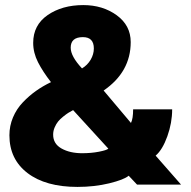

<svg xmlns="http://www.w3.org/2000/svg" viewBox="-20 -726 750 755"><path d="M284.5 9Q159.5 9 88.2 -45.5Q17 -100 17 -194Q17 -231 31 -264.2Q45 -297.5 69.5 -323.2Q94 -349 121.5 -368.5Q149 -388 180.5 -403Q148.5 -444 129.5 -481.2Q110.5 -518.5 110.5 -557.5Q110.5 -627.5 167.5 -666.8Q224.5 -706 307.5 -706Q384 -706 439 -666Q494 -626 494 -560.5Q494 -443 387.5 -370L495 -242.5Q503.5 -259.5 503.5 -296H657Q657 -243 638 -190Q619 -137 592 -114L692 0H519L486 -35Q468 -19.5 409.8 -5.2Q351.5 9 284.5 9ZM302.5 -457Q324 -470 336.5 -491.2Q349 -512.5 349 -535.5Q349 -580 306 -580Q258 -580 258 -538.5Q258 -504.5 302.5 -457ZM303 -123.5Q339 -123.5 369.5 -129.5Q400 -135.5 406 -141.5L267.5 -293Q255.5 -286.5 248.2 -282Q241 -277.5 228.5 -267.5Q216 -257.5 208.5 -248.2Q201 -239 195 -225.2Q189 -211.5 189 -196.5Q189 -160.5 222 -142Q255 -123.5 303 -123.5Z"/></svg>

Font: League Mono ExtraBold
Style: Regular
Weight: 800
Width: 6
Designer: Tyler Finck
Foundry: The League of Moveable Type / Tyler Finck
Version: Version 2.210